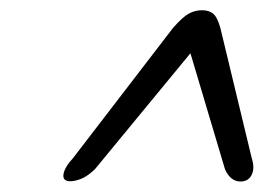

<svg xmlns="http://www.w3.org/2000/svg" viewBox="-20 -732 505 366"><path d="M460 -430Q466 -411.5 459.8 -398.8Q453.5 -386 438.5 -386Q419.5 -386 409 -409L343 -630.5L161 -409.5Q147.5 -396.5 135.5 -391.5Q123.5 -386.5 114 -386.5Q99 -386.5 101 -399.8Q103 -413 119.5 -431L310 -679Q328.5 -700 340.2 -706.2Q352 -712.5 365 -712.5Q378 -712.5 386 -706.2Q394 -700 400 -679Z"/></svg>

Font: Fraunces 9pt
Style: Italic
Weight: 400
Italic angle: -16°
Version: Version 1.000;[b76b70a41]